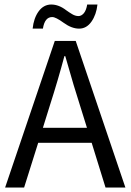

<svg xmlns="http://www.w3.org/2000/svg" viewBox="-20 -839 584 859"><path d="M390.1 -200.2H150.9L87.9 0H2.9L225.1 -655.8H318.8L541 0H452.1ZM369.1 -267.1 337.9 -367.2Q314 -439.9 272 -587.9H268.1Q239.7 -481.4 203.1 -367.2L171.9 -267.1ZM209 -818.8Q243.2 -818.8 276.4 -793Q290 -783.2 303.2 -775.4Q316.4 -767.6 330.1 -767.1Q343.8 -766.6 355.5 -780.3Q366.2 -793.9 370.1 -818.8H416Q411.1 -773.4 389.2 -742.2Q367.2 -710.9 334 -710.9Q300.8 -710.9 265.1 -736.8Q229.5 -762.7 213.9 -762.7Q180.2 -763.2 171.9 -710.9H126Q130.9 -757.8 152.8 -788.1Q174.8 -818.4 209 -818.8Z"/></svg>

Font: SourceSansPro-Regular
Style: Regular
Weight: 400
Designer: Paul D. Hunt
Foundry: Adobe Systems Incorporated
Version: Version 1.050;PS Version 1.000;hotconv 1.0.70;makeotf.lib2.5